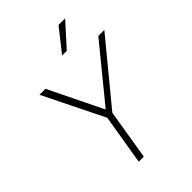

<svg xmlns="http://www.w3.org/2000/svg" viewBox="-269 -1069 1189 1189"><g transform="rotate(-45 325.5 -475.0)"><path d="M83 -727.5H135.3L306.6 -376.5H311.5L598.1 -727.5H650.9L323.2 -329.6L269 0H224.6L279.3 -329.6ZM354 -800.3 472.2 -949.7H529.8L395 -800.3Z"/></g></svg>

Font: Inter Display Extra Light
Style: Italic
Weight: 200
Italic angle: -9.39999°
Designer: Rasmus Andersson
Foundry: rsms
Version: Version 4.000;git-4fc901f